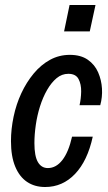

<svg xmlns="http://www.w3.org/2000/svg" viewBox="-20 -740 435 770"><path d="M161 10Q119 10 88.5 -10.5Q58 -31 41 -72Q24 -113 24 -174Q24 -222 34.5 -272Q45 -322 65.5 -366Q86 -410 115 -445Q144 -480 180.5 -500Q217 -520 260 -520Q304 -520 332 -500.5Q360 -481 373.5 -450Q387 -419 389 -384.5Q391 -350 382 -318H299Q305 -344 305.5 -373Q306 -402 295 -423Q284 -444 254 -444Q228 -444 207 -426.5Q186 -409 169 -379.5Q152 -350 140.5 -313.5Q129 -277 123.5 -238.5Q118 -200 118 -166Q118 -114 132 -90Q146 -66 172 -66Q205 -66 230 -98Q255 -130 269 -192H352Q331 -95 281 -42.5Q231 10 161 10ZM237 -614 259 -720H363L340 -614Z"/></svg>

Font: Instrument Sans Condensed Medium
Style: Italic
Weight: 500
Width: 3
Italic angle: -13°
Designer: Rodrigo Fuenzalida
Foundry: fragTYPE
Version: Version 1.000;gftools[0.9.28]